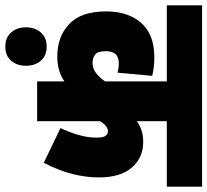

<svg xmlns="http://www.w3.org/2000/svg" viewBox="-49 -613 782 724"><g transform="rotate(90 342.0 -251.0)"><path d="M684 -489H437V-376Q454 -388 472.5 -394Q491 -400 515 -400Q575 -400 612 -357Q649 -314 649 -233Q649 -185 636.5 -134.5Q624 -84 594 -25L463 -88Q478 -120 488.5 -155Q499 -190 499 -224Q499 -248 492.5 -257.5Q486 -267 475 -267Q455 -267 437 -237V0H287V-103Q248 -76 194 -76Q118 -76 70.5 -121Q23 -166 23 -260Q23 -343 66.5 -392.5Q110 -442 196 -442Q233 -442 266 -434L254 -303Q237 -308 218 -308Q173 -308 173 -259Q173 -228 186 -218.5Q199 -209 216 -209Q239 -209 256 -222.5Q273 -236 287 -256V-489H0V-622H684ZM83 42Q83 8 102.5 -14Q122 -36 156 -36Q190 -36 209 -14Q228 8 228 42Q228 76 209 98Q190 120 156 120Q122 120 102.5 98Q83 76 83 42Z"/></g></svg>

Font: Noto Sans ExtraCondensed Black
Style: Regular
Weight: 900
Width: 2
Designer: Monotype Design Team
Foundry: Monotype Imaging Inc.
Version: Version 2.013; ttfautohint (v1.8.4.7-5d5b)